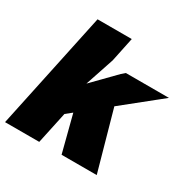

<svg xmlns="http://www.w3.org/2000/svg" viewBox="-185 -895 1040 1050"><g transform="rotate(30 335.0 -370.0)"><path d="M-20 0 137 -740H353L321 -587L260 -405L396 -544L418 -563H690L239 -201L196 0ZM337 0 254 -322 444 -411 559 0Z"/></g></svg>

Font: Azeret Mono Thin Black
Style: Italic
Weight: 900
Italic angle: -12°
Version: Version 1.002